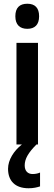

<svg xmlns="http://www.w3.org/2000/svg" viewBox="-20 -772 291 1026"><path d="M126 -752C85 -752 62 -731 62 -685C62 -640 86 -618 126 -618C166 -618 189 -640 189 -685C189 -730 167 -752 126 -752ZM112 112C112 77 131 44 175 0H183V-543H68V0H97C54 34 23 82 23 130C23 194 60 234 133 234C159 234 179 229 194 224V150C185 154 172 158 154 158C128 158 112 141 112 112Z"/></svg>

Font: Noto Sans Sinhala UI Condensed SemiBold
Style: Regular
Weight: 600
Width: 3
Designer: Jelle Bosma - Monotype Design Team
Foundry: Monotype Imaging Inc.
Version: Version 2.006